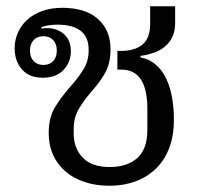

<svg xmlns="http://www.w3.org/2000/svg" viewBox="-20 -583 683 615"><path d="M331 12Q287 12 251 0Q215 -12 189.5 -34Q164 -56 150 -87Q136 -118 136 -156Q136 -205 155 -237.5Q174 -270 205 -305Q234 -338 249 -363.5Q264 -389 264 -423Q264 -465 238 -484.5Q212 -504 165 -504Q134 -504 112 -496L114 -491Q118 -492 121.5 -492.5Q125 -493 130 -493Q163 -493 185 -473.5Q207 -454 207 -419Q207 -384 183.5 -359Q160 -334 117 -334Q74 -334 50.5 -360.5Q27 -387 27 -429Q27 -454 37 -477.5Q47 -501 66.5 -519Q86 -537 114.5 -547.5Q143 -558 179 -558Q254 -558 294 -522Q334 -486 334 -426Q334 -383 319 -354Q304 -325 275 -292Q248 -261 232 -233.5Q216 -206 216 -169V-156Q216 -108 245 -78Q274 -48 331 -48Q388 -48 420 -77Q452 -106 452 -166V-234Q452 -360 369 -360H356V-420H369Q412 -420 436.5 -440.5Q461 -461 461 -507V-563H541V-510Q541 -483 532 -464.5Q523 -446 508 -433.5Q493 -421 472.5 -414Q452 -407 430 -404V-399Q458 -394 478.5 -376.5Q499 -359 512 -332Q525 -305 531 -271Q537 -237 537 -200Q537 -147 521.5 -107.5Q506 -68 478 -41.5Q450 -15 412.5 -1.5Q375 12 331 12ZM119 -375Q139 -375 150.5 -387.5Q162 -400 162 -421Q162 -442 150.5 -454.5Q139 -467 119 -467Q99 -467 87.5 -454.5Q76 -442 76 -421Q76 -400 87.5 -387.5Q99 -375 119 -375Z"/></svg>

Font: IBM Plex Sans Thai Looped
Style: Regular
Weight: 400
Designer: Mike Abbink, Paul van der Laan, Pieter van Rosmalen, Ben Mitchell, Mark Frömberg
Foundry: Bold Monday
Version: Version 1.1